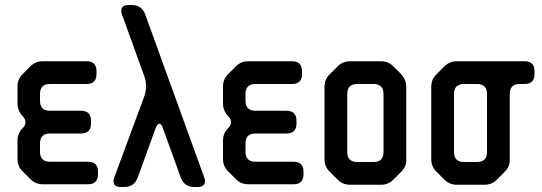

<svg xmlns="http://www.w3.org/2000/svg" viewBox="-20 -730 2169 768"><path d="M102 -13Q122 7 151 7H332Q372 7 372 -33V-43Q372 -83 332 -83H180Q140 -83 140 -123V-156Q140 -196 180 -196H304Q344 -196 344 -236V-247Q344 -287 304 -287H180Q140 -287 140 -327V-354Q140 -394 180 -394H326Q366 -394 366 -434V-445Q366 -485 326 -485H151Q122 -485 102 -465L70 -433Q50 -413 50 -384V-316Q50 -288 70 -266Q82 -254 82 -241Q82 -229 72 -219L70 -217Q50 -197 50 -167V-94Q50 -65 70 -45Z M434 -6Q434 18 463 18H477Q517 18 531 -20L602 -216Q609 -235 617 -235Q626 -235 632 -216L703 -20Q717 18 757 18H771Q800 18 800 -6Q800 -13 797 -20L561 -672Q547 -710 507 -710H494Q465 -710 465 -686Q465 -680 468 -672L558 -423Q564 -407 564 -385Q564 -365 558 -347L437 -20Q434 -13 434 -6Z M924 -13Q944 7 973 7H1154Q1194 7 1194 -33V-43Q1194 -83 1154 -83H1002Q962 -83 962 -123V-156Q962 -196 1002 -196H1126Q1166 -196 1166 -236V-247Q1166 -287 1126 -287H1002Q962 -287 962 -327V-354Q962 -394 1002 -394H1148Q1188 -394 1188 -434V-445Q1188 -485 1148 -485H973Q944 -485 924 -465L892 -433Q872 -413 872 -384V-316Q872 -288 892 -266Q904 -254 904 -241Q904 -229 894 -219L892 -217Q872 -197 872 -167V-94Q872 -65 892 -45Z M1331 -11Q1351 9 1380 9H1504Q1533 9 1553 -11L1585 -43Q1607 -65 1605 -93V-383Q1605 -411 1585 -433L1553 -465Q1533 -485 1504 -485H1380Q1351 -485 1331 -465L1298 -432Q1278 -412 1278 -383V-93Q1278 -64 1298 -44ZM1369 -122V-354Q1369 -394 1409 -394H1474Q1514 -394 1514 -354V-122Q1514 -82 1474 -82H1409Q1369 -82 1369 -122Z M1758 -11Q1778 9 1807 9H1918Q1947 9 1967 -11L1999 -43Q2021 -65 2019 -93V-354Q2019 -394 2059 -394H2078Q2118 -394 2118 -434V-445Q2118 -485 2078 -485H1807Q1778 -485 1758 -465L1725 -432Q1705 -412 1705 -383V-93Q1705 -64 1725 -44ZM1796 -122V-354Q1796 -394 1836 -394H1888Q1928 -394 1928 -354V-122Q1928 -82 1888 -82H1836Q1796 -82 1796 -122Z"/></svg>

Font: WDXL Lubrifont JP N
Style: Regular
Weight: 400
Designer: [WDXL Lubrifont] Copyright 2020-2022 (c) NightFurySL2001, Skr-ZERO; [ZCOOL QingKe HuangYou] Copyright 2018-2022 (c) The 
Version: Version 2.001;hotconv 1.1.1;makeotfexe 2.6.0